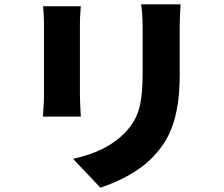

<svg xmlns="http://www.w3.org/2000/svg" viewBox="-20 -806 1040 891"><path d="M818 -786Q817 -764 815.5 -737.5Q814 -711 814 -678Q814 -649 814 -608.5Q814 -568 814 -528Q814 -488 814 -460Q814 -385 805.5 -327Q797 -269 781 -224Q765 -179 742.5 -144Q720 -109 691 -79Q658 -44 614.5 -15.5Q571 13 527 33Q483 53 446 65L319 -69Q397 -86 456.5 -115.5Q516 -145 561 -191Q586 -218 602 -245.5Q618 -273 626.5 -305.5Q635 -338 638.5 -378.5Q642 -419 642 -471Q642 -500 642 -539Q642 -578 642 -616Q642 -654 642 -678Q642 -711 640 -737.5Q638 -764 635 -786ZM355 -777Q354 -758 352.5 -741.5Q351 -725 351 -698Q351 -685 351 -659.5Q351 -634 351 -601Q351 -568 351 -532.5Q351 -497 351 -463Q351 -429 351 -401.5Q351 -374 351 -358Q351 -339 352.5 -312Q354 -285 355 -265H179Q180 -280 182 -308Q184 -336 184 -359Q184 -375 184 -402.5Q184 -430 184 -464Q184 -498 184 -533.5Q184 -569 184 -601.5Q184 -634 184 -659.5Q184 -685 184 -698Q184 -712 183 -735Q182 -758 180 -777Z"/></svg>

Font: Noto Sans SC Black
Style: Regular
Weight: 900
Designer: Ryoko NISHIZUKA  (kana, bopomofo & ideographs); Paul D. Hunt (Latin, Greek & Cyrillic); Sandoll Communications , Soo-you
Foundry: Adobe
Version: Version 2.004-H2;hotconv 1.0.118;makeotfexe 2.5.65603